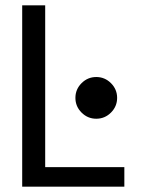

<svg xmlns="http://www.w3.org/2000/svg" viewBox="-20 -714 540 718"><path d="M445 -89V-16H63V-694H149V-89ZM262 -348Q262 -380 285 -403Q308 -426 340 -426Q372 -426 395 -403Q418 -380 418 -348Q418 -316 395 -293Q372 -270 340 -270Q308 -270 285 -293Q262 -316 262 -348Z"/></svg>

Font: D2Coding
Style: Regular
Weight: 400
Monospace: yes
Designer: Yong-Rak Park; Jeong-Hwan Yoon; Sang-Min Lee;
Foundry: NHN Corporation
Version: Version 1.3.2; Build 20180524